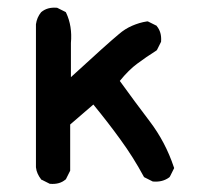

<svg xmlns="http://www.w3.org/2000/svg" viewBox="-20 -472 540 493"><path d="M106.9 -0.5 87.4 -10.3 85.9 -10.7 85.4 -11.7Q80.1 -18.6 76.7 -26.1Q73.2 -33.7 72.3 -42.5V-43V-409.2V-409.7Q74.7 -427.2 85.4 -440.4L85.9 -440.9Q101.6 -454.1 125.5 -452.1H126.5L127.4 -451.7L147 -441.9L148.9 -440.9L149.9 -439Q166 -404.8 162.1 -361.8V-273.9Q256.3 -360.4 285.2 -384.3Q293 -391.1 301.5 -396.5Q310.1 -401.9 319.1 -405.8Q328.1 -409.7 337.6 -412.6Q347.2 -415.5 357.4 -417H359.4L360.8 -416.5L380.4 -406.7L381.8 -406.2L382.3 -405.3Q395.5 -389.6 393.6 -365.7V-364.7L393.1 -363.8L383.3 -344.2L382.3 -342.8L380.9 -341.8Q368.7 -334 356.4 -325.7Q344.2 -317.4 332.5 -308.6Q311 -293 287.6 -264.2Q325.7 -211.4 364.3 -160.6Q404.8 -107.4 426.3 -43L427.2 -40.5L426.3 -38.6L416.5 -19L415.5 -17.6L414.6 -16.6Q397.5 -3.9 373.5 -5.9H372.6L371.6 -6.3L352.1 -16.1L350.1 -17.1L349.1 -18.6Q322.3 -68.4 289.1 -113.8Q257.8 -157.2 219.7 -203.6L160.2 -152.3V-35.2V-33.7L159.7 -32.7L149.9 -13.2L149.4 -11.7L148.4 -11.2Q140.6 -4.4 130.6 -1.7Q120.6 1 108.9 0H107.9Z"/></svg>

Font: NaikaiFont
Style: SemiBold
Weight: 600
Version: Version 1.89